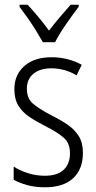

<svg xmlns="http://www.w3.org/2000/svg" viewBox="-20 -836 408 815"><path d="M332 -187Q332 -118 290.5 -79.5Q249 -41 171 -41Q128 -41 94.5 -50.5Q61 -60 38 -73V-129Q64 -112 98.5 -101Q133 -90 170 -90Q224 -90 250.5 -115.5Q277 -141 277 -185Q277 -228 251 -251Q225 -274 172 -301Q134 -320 104.5 -340Q75 -360 58 -387.5Q41 -415 41 -458Q41 -518 83 -555.5Q125 -593 199 -593Q235 -593 267.5 -584.5Q300 -576 327 -561L305 -516Q283 -530 255 -538Q227 -546 198 -546Q150 -546 122 -523Q94 -500 94 -459Q94 -418 120.5 -395.5Q147 -373 201 -345Q239 -326 268 -306Q297 -286 314.5 -258Q332 -230 332 -187ZM162 -657Q149 -680 132 -707.5Q115 -735 96.5 -761Q78 -787 63 -807V-816H97Q118 -794 142.5 -764.5Q167 -735 188 -706Q211 -736 232.5 -761.5Q254 -787 280 -816H314V-807Q290 -776 260.5 -733.5Q231 -691 214 -657Z"/></svg>

Font: Noto Sans Tamil UI Condensed Light
Style: Regular
Weight: 300
Width: 3
Designer: Jelle Bosma - Monotype Design Team
Foundry: Monotype Imaging Inc.
Version: Version 2.004; ttfautohint (v1.8.4.7-5d5b)